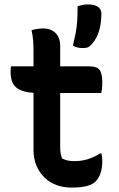

<svg xmlns="http://www.w3.org/2000/svg" viewBox="-20 -837 540 871"><path d="M30 -536H386Q420 -536 432 -519.5Q444 -503 444 -463Q444 -455 443.5 -446Q443 -437 442 -429.5Q441 -422 439 -415H160Q121 -415 95.5 -421Q70 -427 55 -439Q40 -451 34 -469.5Q28 -488 28 -514Q28 -518 28.5 -522Q29 -526 29 -529.5Q29 -533 30 -536ZM440 -141Q442 -133 443 -125Q444 -117 444 -108Q444 -78 437.5 -56Q431 -34 419 -20Q412 -11 402 -4.5Q392 2 377.5 6Q363 10 345.5 12Q328 14 305 14Q268 14 236.5 2.5Q205 -9 181.5 -32Q158 -55 145 -86.5Q132 -118 132 -157Q132 -213 132 -268.5Q132 -324 132 -379.5Q132 -435 132 -490.5Q132 -546 132 -601Q132 -626 130.5 -650.5Q129 -675 123 -700Q137 -704 150.5 -706Q164 -708 177 -708Q198 -708 215 -699.5Q232 -691 242.5 -673.5Q253 -656 253 -629Q253 -572 253 -515Q253 -458 253 -400.5Q253 -343 253 -286Q253 -229 253 -172Q253 -156 255 -142.5Q257 -129 262 -118Q274 -112 286.5 -109Q299 -106 318 -106Q340 -106 359.5 -110Q379 -114 398 -122Q417 -130 434 -141ZM379 -817Q409 -817 424.5 -806Q440 -795 440 -775Q440 -749 435.5 -722.5Q431 -696 420.5 -673.5Q410 -651 394 -634Q386 -625 378 -622Q370 -619 357 -619Q342 -619 331.5 -621.5Q321 -624 311 -630Q319 -664 323.5 -688Q328 -712 330 -739.5Q332 -767 332 -809Q345 -813 355.5 -815Q366 -817 379 -817Z"/></svg>

Font: Recursive Casual SemiBold
Style: Regular
Weight: 600
Version: Version 1.047